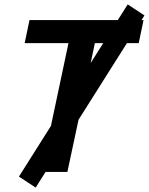

<svg xmlns="http://www.w3.org/2000/svg" viewBox="-20 -781 676 872"><path d="M92 -585 114 -690H632L610 -585H411L286 0H167L291 -585ZM66 21 560 -761 636 -711 142 71Z"/></svg>

Font: Radio Canada Medium
Style: Italic
Weight: 500
Italic angle: -12°
Designer: Charles Daoud, Etienne Aubert Bonn, Alexandre Saumier Demers, Jacques Le Bailly
Foundry: Radio-Canada
Version: Version 2.104; ttfautohint (v1.8.4.7-5d5b);gftools[0.9.28.de